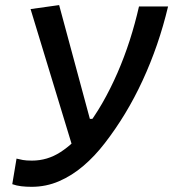

<svg xmlns="http://www.w3.org/2000/svg" viewBox="-20 -718 675 748"><path d="M103 9.8Q81.5 9.8 63 7.6Q44.4 5.4 27.8 -0.5L44.4 -100.1Q56.2 -97.2 69.1 -94.7Q82 -92.3 104.5 -92.3Q164.6 -92.3 215.8 -125.5Q267.1 -158.7 308.1 -211.9Q346.2 -259.8 378.4 -315.9Q410.6 -372.1 437.5 -433.8Q464.4 -495.6 485.4 -560.8Q506.3 -626 521.5 -692.9H634.8Q616.7 -616.7 591.8 -544.4Q566.9 -472.2 535.6 -404.5Q504.4 -336.9 467.3 -275.6Q430.2 -214.4 388.2 -160.2Q349.6 -109.9 304.9 -71.8Q260.3 -33.7 210 -12Q159.7 9.8 103 9.8ZM266.6 -132.3 99.1 -682.6 210.4 -698.2 330.1 -254.9H379.9Z"/></svg>

Font: Cascadia Mono Medium
Style: Italic
Weight: 500
Italic angle: -10°
Monospace: yes
Designer: Aaron Bell
Foundry: Saja Typeworks
Version: Version 2407.024